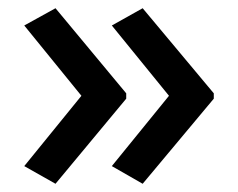

<svg xmlns="http://www.w3.org/2000/svg" viewBox="-20 -500 580 467"><path d="M500 -260 327 -53 252 -96 391 -267 252 -438 327 -480 500 -273ZM287 -260 115 -53 39 -96 178 -267 39 -438 115 -480 287 -273Z"/></svg>

Font: Noto Sans Arabic Med
Style: Regular
Weight: 500
Designer: Monotype Design Team, Nadine Chahine, Nizar Qandah and Khaled Hosny
Foundry: Monotype Imaging Inc.
Version: Version 2.012; ttfautohint (v1.8.4.7-5d5b)